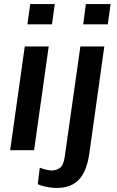

<svg xmlns="http://www.w3.org/2000/svg" viewBox="-20 -740 577 946"><path d="M30 0 102 -511H220L148 0ZM115 -620 129 -720H250L236 -620ZM259 186Q244 186 226.5 183.5Q209 181 193 177Q177 173 166 167L176 86Q187 91 205.5 95.5Q224 100 235 100Q255 100 274 88Q293 76 299 32L376 -511H494L420 17Q407 105 368.5 145.5Q330 186 259 186ZM390 -620 403 -720H525L511 -620Z"/></svg>

Font: Chivo Medium
Style: Italic
Weight: 500
Italic angle: -8.05°
Designer: Hector Gatti
Foundry: Omnibus-Type
Version: Version 2.002